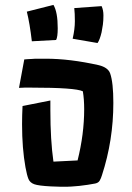

<svg xmlns="http://www.w3.org/2000/svg" viewBox="-20 -729 524 765"><path d="M192.9 -709.5Q210 -681.2 210 -616.2Q210 -581.5 203.6 -569.8L106.9 -564.5Q98.6 -635.7 86.9 -682.6ZM384.8 -704.6Q392.1 -689 392.1 -667.7Q392.1 -646.5 389.9 -630.6Q387.7 -614.7 384.8 -600.6Q377.9 -570.8 368.7 -557.6L269.5 -574.7Q278.3 -613.3 278.3 -644.5Q278.3 -675.8 275.9 -696.8ZM180.7 -289.1Q180.7 -171.4 192.9 -85L289.1 -89.8Q315.4 -194.3 315.4 -293.9Q315.4 -334 310.1 -365.2Q280.8 -379.9 103 -379.9H78.1Q67.9 -379.9 55.7 -378.9L76.7 -492.2Q85 -492.7 92 -493.4Q99.1 -494.1 106.4 -494.1L121.1 -495.1Q128.4 -495.1 162.1 -495.1Q258.8 -495.1 374 -469.2Q410.6 -460 418.9 -436.5Q431.6 -400.4 431.6 -318.8Q431.6 -169.9 386.2 -30.8Q382.3 -18.1 377.2 -9.3Q372.1 -0.5 359.4 2.2Q346.7 4.9 329.6 7.3Q312.5 9.8 295.9 11.7Q259.8 15.1 246.1 15.1Q232.4 15.1 216.8 14.9Q201.2 14.6 182.6 13.7Q133.8 11.2 116.7 5.1Q99.6 -1 93.5 -15.6Q87.4 -30.3 81.5 -62.5Q67.9 -137.7 67.9 -233.9Q67.9 -270.5 69.8 -306.6L180.7 -328.6Z"/></svg>

Font: Passero One
Style: Regular
Weight: 400
Designer: Viktoriya Grabowska
Foundry: Viktoriya Grabowska
Version: Version 1.003